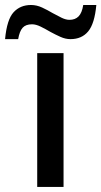

<svg xmlns="http://www.w3.org/2000/svg" viewBox="-60 -738 400 758"><path d="M190.9 -528.3V0H86.9V-528.3ZM218.3 -583.5Q198.7 -583.5 179 -592.3Q159.2 -601.1 139.6 -611.8Q119.6 -623.5 100.8 -632.8Q82 -642.1 66.4 -642.1Q41.5 -642.1 29.3 -628.4Q17.1 -614.7 11.7 -583.5H-40Q-32.7 -661.1 -6.3 -689.7Q20 -718.3 62.5 -718.3Q84.5 -718.3 106.2 -708.3Q127.9 -698.2 148.4 -686Q167 -675.8 183.6 -667.7Q200.2 -659.7 214.4 -659.7Q236.8 -659.7 250.2 -673.3Q263.7 -687 268.6 -718.3H320.3Q313.5 -644.5 288.1 -614Q262.7 -583.5 218.3 -583.5Z"/></svg>

Font: Arimo Medium
Style: Regular
Weight: 500
Designer: Steve Matteson
Foundry: Monotype Imaging Inc.
Version: Version 1.33